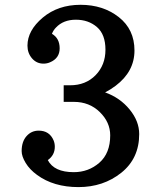

<svg xmlns="http://www.w3.org/2000/svg" viewBox="-20 -762 634 792"><path d="M194.3 -622.6Q226.1 -604 226.1 -562.7Q226.1 -521.5 186 -504.9Q173.8 -499.5 159.2 -499.5Q130.9 -499.5 112.1 -521.2Q93.3 -543 93.3 -573.7Q93.3 -636.2 156.2 -689.2Q219.2 -742.2 312.3 -742.2Q405.3 -742.2 470 -691.4Q534.7 -640.6 534.7 -553.7Q534.7 -466.8 457 -408.2Q435.5 -392.1 413.6 -380.9Q475.1 -358.9 514.6 -310.5Q554.2 -262.2 554.2 -209Q554.2 -108.4 480.2 -49.3Q406.2 9.8 303.7 9.8Q201.2 9.8 132.8 -40.5Q102.5 -62.5 85.9 -89.8Q69.3 -117.2 69.3 -138.7Q69.3 -177.7 89.4 -200.4Q109.4 -223.1 139.6 -223.1Q184.1 -223.1 201.2 -182.6Q206.1 -170.4 206.1 -156.7Q206.1 -122.1 177.2 -101.6Q203.1 -51.8 284.2 -51.8Q345.2 -51.8 389.9 -90.8Q434.6 -129.9 434.6 -203.6Q434.6 -257.8 391.6 -299.8Q348.6 -341.8 284.7 -341.8H242.7V-410.2H269Q333.5 -410.2 374.3 -451.9Q415 -493.7 415 -556.9Q415 -620.1 379.9 -650.4Q344.7 -680.7 293 -680.7Q241.2 -680.7 210.9 -648.4Q200.2 -637.7 194.3 -622.6Z"/></svg>

Font: Arbutus Slab
Style: Regular
Weight: 400
Version: Version 1.002; ttfautohint (v0.92) -l 10 -r 16 -G 200 -x 7 -